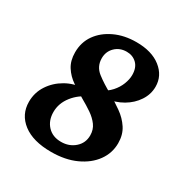

<svg xmlns="http://www.w3.org/2000/svg" viewBox="-130 -623 714 744"><g transform="rotate(30 226.5 -251.0)"><path d="M197 16Q116 16 71 -18.5Q26 -53 26 -110Q26 -151 48 -184.5Q70 -218 106 -238.5Q142 -259 183 -260L219 -243Q180 -228 154 -195Q128 -162 128 -123Q128 -85 150.5 -61Q173 -37 211 -37Q247 -37 272 -59Q297 -81 297 -115Q297 -141 283 -160Q269 -179 247 -194Q225 -209 200 -223Q171 -240 144.5 -258Q118 -276 101.5 -302Q85 -328 85 -365Q85 -410 109 -444Q133 -478 175.5 -498Q218 -518 272 -518Q341 -518 381.5 -486Q422 -454 422 -405Q422 -371 402.5 -341.5Q383 -312 350.5 -293Q318 -274 277 -269L244 -286Q270 -298 287 -317Q304 -336 312.5 -358Q321 -380 321 -399Q321 -432 303 -449.5Q285 -467 258 -467Q227 -467 206.5 -447Q186 -427 186 -397Q186 -360 215 -337.5Q244 -315 283 -294Q313 -276 341.5 -256Q370 -236 388 -208.5Q406 -181 406 -143Q406 -99 380 -63Q354 -27 307 -5.5Q260 16 197 16Z"/></g></svg>

Font: Rasa SemiBold
Style: Italic
Weight: 600
Italic angle: -7.10001°
Designer: Anna Giedrys (Yrsa+Rasa design), David Brezina (Yrsa art-direction, Rasa art-direction, design)
Foundry: Rosetta Type Foundry
Version: Version 2.004